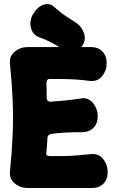

<svg xmlns="http://www.w3.org/2000/svg" viewBox="-20 -923 575 963"><path d="M515 -606Q515 -569 492 -541Q469 -513 431 -517Q394 -522 363 -524Q332 -526 301 -526.5Q270 -527 230 -527Q220 -527 216.5 -521Q213 -515 213 -504Q214 -483 214 -465Q214 -447 214 -434Q214 -422 220.5 -417Q227 -412 234 -413Q272 -416 306 -419Q340 -422 385 -429Q410 -434 429 -421.5Q448 -409 459 -387.5Q470 -366 470 -339Q470 -303 448.5 -281.5Q427 -260 391 -260Q343 -260 306.5 -258Q270 -256 242 -252Q232 -251 225.5 -246.5Q219 -242 218 -232Q217 -217 216 -197.5Q215 -178 212 -156Q211 -146 217.5 -143Q224 -140 234 -140Q276 -140 306 -140.5Q336 -141 366 -143.5Q396 -146 436 -150Q474 -154 497 -126Q520 -98 520 -59Q520 -23 498.5 -1.5Q477 20 441 20H119Q82 20 54 -3Q26 -26 30 -64Q40 -161 43.5 -247.5Q47 -334 43.5 -420Q40 -506 30 -603Q26 -641 54 -664Q82 -687 119 -687H436Q472 -687 493.5 -665Q515 -643 515 -606ZM363 -808Q388 -791 400 -759.5Q412 -728 397 -701L396 -699Q380 -670 348.5 -667Q317 -664 286 -682Q258 -699 231 -713Q204 -727 177 -736Q154 -744 143 -763.5Q132 -783 132.5 -806Q133 -829 144 -849L149 -857Q168 -889 199 -899.5Q230 -910 254 -886Q288 -856 311 -841.5Q334 -827 363 -808Z"/></svg>

Font: Winky Sans ExtraBold
Style: Regular
Weight: 800
Designer: Simon Atzbach
Foundry: typofactur
Version: Version 1.205